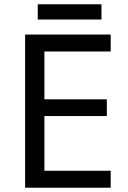

<svg xmlns="http://www.w3.org/2000/svg" viewBox="-20 -875 596 895"><path d="M496 0H97V-714H496V-635H187V-412H478V-334H187V-79H496ZM453 -855V-784H156V-855Z"/></svg>

Font: Noto Sans Nabataean
Style: Regular
Weight: 400
Designer: Monotype Design Team
Foundry: Monotype Imaging Inc.
Version: Version 2.001; ttfautohint (v1.8.4.7-5d5b)